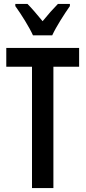

<svg xmlns="http://www.w3.org/2000/svg" viewBox="-20 -958 436 978"><path d="M336 -938H275C247 -909 228 -888 197 -850C169 -884 142 -916 120 -938H58V-927C89 -884 129 -820 148 -778H246C266 -822 308 -887 336 -927ZM252 0V-618H383V-714H12V-618H143V0Z"/></svg>

Font: Noto Sans Display Condensed Medium
Style: Regular
Weight: 500
Width: 3
Designer: Monotype Design Team
Foundry: Monotype Imaging Inc.
Version: Version 1.900